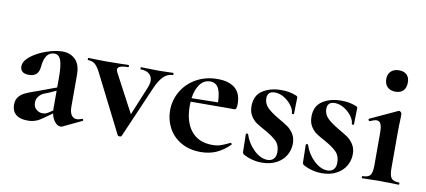

<svg xmlns="http://www.w3.org/2000/svg" viewBox="-61 -822 2319 1044"><g transform="rotate(10 1099.0 -300.5)"><path d="M309 8Q289 8 272 -17.5Q255 -43 255 -85V-255Q255 -319 244.5 -348Q234 -377 209 -377Q156 -377 149 -295Q146 -265 131.5 -252Q117 -239 91 -239Q66 -239 54.5 -249.5Q43 -260 43 -277Q43 -307 78 -334.5Q113 -362 162.5 -379Q212 -396 250 -396Q294 -396 321.5 -368.5Q349 -341 349 -285V-108Q349 -79 359.5 -63Q370 -47 389 -47Q403 -47 418 -54H419Q423 -54 424.5 -49.5Q426 -45 422 -43L319 6Q315 8 309 8ZM40 -65Q40 -92 53 -108.5Q66 -125 85.5 -134.5Q105 -144 140 -156L165 -165L265 -202L269 -187L212 -161Q209 -160 192 -153.5Q175 -147 162.5 -132Q150 -117 150 -97Q150 -73 165.5 -59.5Q181 -46 201 -46Q217 -46 234 -57L284 -91L285 -75L215 -25Q192 -8 172 -0.5Q152 7 127 7Q84 7 62 -12Q40 -31 40 -65Z M863 -374Q834 -374 811.5 -352Q789 -330 769 -284L646 0Q645 5 635 5Q627 5 624 0L471 -303Q450 -347 434 -360.5Q418 -374 395 -374Q392 -374 392 -380Q392 -386 395 -386Q413 -386 425 -385L492 -384L569 -385Q586 -386 616 -386Q619 -386 619 -380Q619 -374 616 -374Q558 -374 558 -351Q558 -345 563 -335L683 -109L632 -21L741 -285Q749 -306 749 -321Q749 -346 732 -360Q715 -374 685 -374Q683 -374 683 -380Q683 -386 685 -386Q712 -386 726 -385L786 -384L826 -385Q838 -386 863 -386Q865 -386 865 -380Q865 -374 863 -374Z M881 -182Q881 -240 910 -289Q939 -338 990.5 -366.5Q1042 -395 1107 -395Q1169 -395 1203 -367Q1237 -339 1237 -280Q1237 -249 1226 -249H1130Q1132 -310 1118 -342.5Q1104 -375 1069 -375Q1029 -375 1005.5 -334Q982 -293 982 -225Q982 -137 1022.5 -87Q1063 -37 1139 -37Q1166 -37 1185 -43.5Q1204 -50 1235 -65L1237 -66Q1239 -66 1241.5 -62Q1244 -58 1242 -56Q1205 -20 1167 -4Q1129 12 1084 12Q1021 12 975 -14.5Q929 -41 905 -85.5Q881 -130 881 -182ZM946 -267 1165 -271V-249L947 -248Z M1465 -244Q1503 -222 1521.5 -209.5Q1540 -197 1555 -174.5Q1570 -152 1570 -120Q1570 -86 1553 -56Q1536 -26 1502 -7.5Q1468 11 1421 11Q1366 11 1317 -16Q1311 -22 1311 -28L1309 -127Q1309 -130 1314.5 -130.5Q1320 -131 1321 -129Q1337 -79 1374 -44Q1411 -9 1449 -9Q1470 -9 1482.5 -22Q1495 -35 1495 -60Q1495 -97 1474 -118.5Q1453 -140 1412 -163Q1377 -182 1359 -194Q1341 -206 1327 -228Q1313 -250 1313 -282Q1313 -341 1355 -368.5Q1397 -396 1458 -396Q1481 -396 1499.5 -393Q1518 -390 1541 -381Q1550 -378 1550 -370Q1550 -345 1549 -331L1548 -281Q1548 -278 1542 -278Q1536 -278 1536 -281Q1536 -300 1520 -322.5Q1504 -345 1478.5 -361Q1453 -377 1426 -377Q1385 -377 1385 -338Q1385 -309 1405.5 -288Q1426 -267 1465 -244Z M1796 -244Q1834 -222 1852.5 -209.5Q1871 -197 1886 -174.5Q1901 -152 1901 -120Q1901 -86 1884 -56Q1867 -26 1833 -7.5Q1799 11 1752 11Q1697 11 1648 -16Q1642 -22 1642 -28L1640 -127Q1640 -130 1645.5 -130.5Q1651 -131 1652 -129Q1668 -79 1705 -44Q1742 -9 1780 -9Q1801 -9 1813.5 -22Q1826 -35 1826 -60Q1826 -97 1805 -118.5Q1784 -140 1743 -163Q1708 -182 1690 -194Q1672 -206 1658 -228Q1644 -250 1644 -282Q1644 -341 1686 -368.5Q1728 -396 1789 -396Q1812 -396 1830.5 -393Q1849 -390 1872 -381Q1881 -378 1881 -370Q1881 -345 1880 -331L1879 -281Q1879 -278 1873 -278Q1867 -278 1867 -281Q1867 -300 1851 -322.5Q1835 -345 1809.5 -361Q1784 -377 1757 -377Q1716 -377 1716 -338Q1716 -309 1736.5 -288Q1757 -267 1796 -244Z M1974 -12Q2005 -12 2016 -26.5Q2027 -41 2027 -81V-260Q2027 -294 2020 -309Q2013 -324 1997 -324Q1984 -324 1960 -313H1959Q1955 -313 1953 -318.5Q1951 -324 1954 -325L2105 -395L2108 -396Q2113 -396 2118 -391Q2123 -386 2123 -382V-360Q2121 -320 2121 -262V-81Q2121 -41 2132.5 -26.5Q2144 -12 2175 -12Q2178 -12 2178 -6Q2178 0 2175 0Q2149 0 2134 -1L2074 -2L2015 -1Q2000 0 1974 0Q1971 0 1971 -6Q1971 -12 1974 -12ZM2009 -556Q2009 -582 2025.5 -597.5Q2042 -613 2070 -613Q2098 -613 2113 -598Q2128 -583 2128 -556Q2128 -527 2113 -511Q2098 -495 2070 -495Q2041 -495 2025 -511Q2009 -527 2009 -556Z"/></g></svg>

Font: Cormorant Garamond
Style: Bold
Weight: 700
Designer: Christian Thalmann (Catharsis Fonts)
Foundry: Catharsis Fonts
Version: Version 4.000